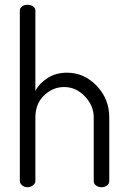

<svg xmlns="http://www.w3.org/2000/svg" viewBox="-20 -783 536 803"><path d="M128 -292V-26Q128 -16 118 -8Q108 0 95 0Q82 0 72.5 -8Q63 -16 63 -26V-739Q63 -749 72 -756Q81 -763 95 -763Q109 -763 118.5 -756Q128 -749 128 -739V-403Q145 -435 179.5 -457Q214 -479 260 -479Q332 -479 384.5 -424Q437 -369 437 -292V-26Q437 -14 427.5 -7Q418 0 404 0Q392 0 382 -7Q372 -14 372 -26V-292Q372 -341 335 -380Q298 -419 248 -419Q201 -419 164.5 -384Q128 -349 128 -292Z"/></svg>

Font: Dosis
Style: Book
Weight: 400
Designer: EdgarTolentino, PabloImpallari, IginoMarini
Foundry: EdgarTolentino, PabloImpallari, IginoMarini
Version: Version 1.007